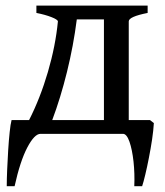

<svg xmlns="http://www.w3.org/2000/svg" viewBox="-20 -474 583 680"><path d="M511.2 -48.8 524.9 -38.1Q523.4 -12.2 518.6 20.3Q513.7 52.7 507.3 85.2Q501 117.7 494.6 144.3Q488.3 170.9 483.4 185.5H455.6Q457.5 141.1 452.9 98.4Q448.2 55.7 438.5 27.8Q428.7 0 415.5 0H123.5Q102.1 0 76.7 48.3Q51.3 96.7 31.7 185.5H3.9Q3.9 160.6 5.4 126.7Q6.8 92.8 9 57.9Q11.2 22.9 14.2 -5.6Q17.1 -34.2 21 -48.8H83Q122.6 -126.5 149.7 -219.2Q176.8 -312 185.1 -398.4Q184.1 -404.8 162.4 -413.3Q140.6 -421.9 108.9 -428.2V-454.1H502.9V-428.2Q436 -415 436 -398.4V-48.8ZM348.1 -48.8V-405.3H252Q240.2 -312.5 217.3 -219.5Q194.3 -126.5 165 -48.8Z"/></svg>

Font: Gentium Book Plus
Style: Regular
Weight: 400
Designer: Victor Gaultney, Annie Olsen, Iska Routamaa, Becca Hirsbrunner
Foundry: SIL International
Version: Version 6.101